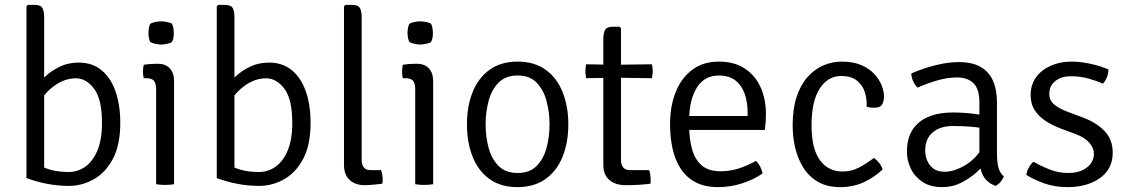

<svg xmlns="http://www.w3.org/2000/svg" viewBox="-20 -755 4624 787"><path d="M161 -25H88.5V-729L94.5 -735H121.5Q146.5 -735 153.8 -722.2Q161 -709.5 161 -684.5ZM473 -251.5Q473 -160.5 442.5 -103.5Q412 -46.5 363.8 -19.8Q315.5 7 262.5 7Q218 7 174.5 -1.2Q131 -9.5 88.5 -25L126.5 -85Q159 -66.5 190.2 -58.2Q221.5 -50 262 -50Q298.5 -50 329.5 -71.8Q360.5 -93.5 379.2 -138Q398 -182.5 398 -251Q398 -348.5 365.8 -391.2Q333.5 -434 291.5 -434Q246 -434 205.2 -405.2Q164.5 -376.5 142.5 -336L131 -402Q143.5 -421 167.8 -443.5Q192 -466 226.2 -482.2Q260.5 -498.5 302.5 -498.5Q358.5 -498.5 396.5 -467Q434.5 -435.5 453.8 -379.8Q473 -324 473 -251.5Z M693.5 0Q686 1.5 676.8 2.2Q667.5 3 657 3Q646 3 636.5 2.2Q627 1.5 620 0V-386Q620 -413.5 611 -424Q602 -434.5 578.5 -434.5H569Q566 -448.5 566 -462Q566 -469 566.8 -475.2Q567.5 -481.5 569 -489.5Q586 -492 598.8 -492.8Q611.5 -493.5 619.5 -493.5H628Q659 -493.5 676.2 -474.5Q693.5 -455.5 693.5 -422ZM588.5 -620Q588.5 -642.5 596 -657.5Q603 -662 616 -664.8Q629 -667.5 640.5 -667.5Q651 -667.5 665 -664.8Q679 -662 685 -657.5Q688.5 -651 690.5 -640.2Q692.5 -629.5 692.5 -620Q692.5 -597.5 685 -583Q679.5 -578.5 665.2 -575.5Q651 -572.5 640.5 -572.5Q629 -572.5 616 -575.5Q603 -578.5 596 -583Q588.5 -597.5 588.5 -620Z M941 -25H868.5V-729L874.5 -735H901.5Q926.5 -735 933.8 -722.2Q941 -709.5 941 -684.5ZM1253 -251.5Q1253 -160.5 1222.5 -103.5Q1192 -46.5 1143.8 -19.8Q1095.5 7 1042.5 7Q998 7 954.5 -1.2Q911 -9.5 868.5 -25L906.5 -85Q939 -66.5 970.2 -58.2Q1001.5 -50 1042 -50Q1078.5 -50 1109.5 -71.8Q1140.5 -93.5 1159.2 -138Q1178 -182.5 1178 -251Q1178 -348.5 1145.8 -391.2Q1113.5 -434 1071.5 -434Q1026 -434 985.2 -405.2Q944.5 -376.5 922.5 -336L911 -402Q923.5 -421 947.8 -443.5Q972 -466 1006.2 -482.2Q1040.5 -498.5 1082.5 -498.5Q1138.5 -498.5 1176.5 -467Q1214.5 -435.5 1233.8 -379.8Q1253 -324 1253 -251.5Z M1542 -57.5Q1548.5 -41 1548.5 -17.5Q1548.5 -13.5 1548.2 -9.5Q1548 -5.5 1547 -2Q1532.5 0 1511.2 2Q1490 4 1474 4Q1436.5 4 1413.2 -17.2Q1390 -38.5 1390 -79V-729L1396 -735H1423Q1448 -735 1455.2 -722.2Q1462.5 -709.5 1462.5 -684.5V-99.5Q1462.5 -78.5 1472 -68Q1481.5 -57.5 1500 -57.5Z M1755.5 0Q1748 1.5 1738.8 2.2Q1729.5 3 1719 3Q1708 3 1698.5 2.2Q1689 1.5 1682 0V-386Q1682 -413.5 1673 -424Q1664 -434.5 1640.5 -434.5H1631Q1628 -448.5 1628 -462Q1628 -469 1628.8 -475.2Q1629.5 -481.5 1631 -489.5Q1648 -492 1660.8 -492.8Q1673.5 -493.5 1681.5 -493.5H1690Q1721 -493.5 1738.2 -474.5Q1755.5 -455.5 1755.5 -422ZM1650.5 -620Q1650.5 -642.5 1658 -657.5Q1665 -662 1678 -664.8Q1691 -667.5 1702.5 -667.5Q1713 -667.5 1727 -664.8Q1741 -662 1747 -657.5Q1750.5 -651 1752.5 -640.2Q1754.5 -629.5 1754.5 -620Q1754.5 -597.5 1747 -583Q1741.5 -578.5 1727.2 -575.5Q1713 -572.5 1702.5 -572.5Q1691 -572.5 1678 -575.5Q1665 -578.5 1658 -583Q1650.5 -597.5 1650.5 -620Z M2309.5 -245.5Q2309.5 -170.5 2286 -112.5Q2262.5 -54.5 2216 -21.2Q2169.5 12 2101 12Q2032 12 1986 -21.5Q1940 -55 1917 -113.2Q1894 -171.5 1894 -245.5Q1894 -319.5 1917.2 -377.5Q1940.5 -435.5 1986.8 -469Q2033 -502.5 2101 -502.5Q2170.5 -502.5 2216.8 -469Q2263 -435.5 2286.2 -377.2Q2309.5 -319 2309.5 -245.5ZM1970.5 -245.5Q1970.5 -195.5 1982.5 -150Q1994.5 -104.5 2023.2 -75.2Q2052 -46 2102 -46Q2151.5 -46 2180 -75.2Q2208.5 -104.5 2220.5 -150Q2232.5 -195.5 2232.5 -245.5Q2232.5 -294.5 2220.5 -340.2Q2208.5 -386 2180 -415.8Q2151.5 -445.5 2102 -445.5Q2052 -445.5 2023.2 -415.8Q1994.5 -386 1982.5 -340.2Q1970.5 -294.5 1970.5 -245.5Z M2453 -595Q2453 -619.5 2460.2 -632.5Q2467.5 -645.5 2492.5 -645.5H2519.5L2525.5 -639V-98.5Q2525.5 -80.5 2534.2 -69Q2543 -57.5 2565 -57.5H2641Q2647 -41 2647 -17.5Q2647 -13.5 2647 -9.5Q2647 -5.5 2646 -2Q2622.5 1 2598 2.5Q2573.5 4 2544.5 4Q2502.5 4 2477.8 -17.2Q2453 -38.5 2453 -79ZM2652 -491.5Q2655.5 -476 2655.5 -463Q2655.5 -448.5 2652 -434.5L2501 -436.5L2382.5 -434.5Q2379.5 -448.5 2379.5 -463Q2379.5 -476 2382.5 -491.5L2500.5 -489.5Z M2771.5 -222.5V-279.5H3044.5V-293.5Q3044.5 -335 3032.8 -369.5Q3021 -404 2995 -424.8Q2969 -445.5 2926.5 -445.5Q2867 -445.5 2836 -395.2Q2805 -345 2805 -263V-239.5Q2805 -185.5 2816.8 -143.2Q2828.5 -101 2856.5 -77Q2884.5 -53 2933.5 -53Q2973.5 -53 3009.8 -65Q3046 -77 3078.5 -95.5Q3089 -86 3096.5 -71Q3104 -56 3105.5 -44Q3071 -19.5 3023 -3.8Q2975 12 2923.5 12Q2867.5 12 2829.5 -8.8Q2791.5 -29.5 2768.8 -65.8Q2746 -102 2736.2 -148.2Q2726.5 -194.5 2726.5 -246Q2726.5 -320 2749.8 -378Q2773 -436 2817.8 -469.2Q2862.5 -502.5 2926.5 -502.5Q2990.5 -502.5 3033.5 -473.8Q3076.5 -445 3098 -396.5Q3119.5 -348 3119.5 -289Q3119.5 -270 3118.5 -255.5Q3117.5 -241 3115 -222.5Z M3532.5 -317Q3534 -346 3525.5 -375.2Q3517 -404.5 3493.5 -424Q3470 -443.5 3428 -443.5Q3373.5 -443.5 3340 -392Q3306.5 -340.5 3306.5 -241.5Q3306.5 -145.5 3340.5 -98.8Q3374.5 -52 3434 -52Q3471 -52 3502.8 -69.2Q3534.5 -86.5 3562 -107.5Q3573 -100.5 3583.8 -87Q3594.5 -73.5 3597.5 -60Q3563 -27.5 3520 -7.8Q3477 12 3424 12Q3370.5 12 3333.2 -9.5Q3296 -31 3273 -67.5Q3250 -104 3239.5 -149Q3229 -194 3229 -241.5Q3229 -309 3245.5 -358.5Q3262 -408 3290.5 -439.8Q3319 -471.5 3355.2 -487Q3391.5 -502.5 3430 -502.5Q3477.5 -502.5 3510.8 -488Q3544 -473.5 3564.2 -451.2Q3584.5 -429 3594 -404.5Q3603.5 -380 3603.5 -360.5Q3603.5 -341 3596 -327.2Q3588.5 -313.5 3564 -313.5Q3556 -313.5 3548.5 -314.2Q3541 -315 3532.5 -317Z M3697.5 -133Q3697.5 -188.5 3721 -224Q3744.5 -259.5 3786.8 -276.8Q3829 -294 3885 -294Q3916 -294 3952 -290.8Q3988 -287.5 4020 -279.5V-226.5Q3990.5 -233.5 3955 -236Q3919.5 -238.5 3886 -238.5Q3833.5 -238.5 3803 -212.2Q3772.5 -186 3772.5 -138.5Q3772.5 -102 3792.8 -76.5Q3813 -51 3852 -51Q3891.5 -51 3937.5 -78.5Q3983.5 -106 4015 -162L4027.5 -94.5Q4010.5 -74 3983.2 -49.2Q3956 -24.5 3920.5 -6.2Q3885 12 3842 12Q3793 12 3761 -9.5Q3729 -31 3713.2 -64.2Q3697.5 -97.5 3697.5 -133ZM4094.5 -31.5Q4091 -21 4081.5 -9.8Q4072 1.5 4061 7Q4036 -2 4021.8 -18Q4007.5 -34 4001.2 -55.8Q3995 -77.5 3994.5 -103.5V-335.5Q3994.5 -391 3970 -414.2Q3945.5 -437.5 3904 -437.5Q3863.5 -437.5 3822.2 -425.5Q3781 -413.5 3741 -396Q3731 -404.5 3723.2 -421.5Q3715.5 -438.5 3715.5 -454Q3740.5 -465 3772.8 -475.8Q3805 -486.5 3840.8 -493.5Q3876.5 -500.5 3911.5 -500.5Q3963.5 -500.5 3998 -481.5Q4032.5 -462.5 4049.5 -425.5Q4066.5 -388.5 4066.5 -334.5V-128.5Q4066.5 -97 4071.2 -73Q4076 -49 4094.5 -31.5Z M4187 -38Q4188 -51 4196.5 -67Q4205 -83 4216 -92Q4246.5 -74.5 4283 -60.2Q4319.5 -46 4357.5 -46Q4405.5 -46 4434.2 -67.8Q4463 -89.5 4464 -123.5Q4464 -148.5 4445 -170Q4426 -191.5 4391.5 -204.5L4332 -226.5Q4298 -239 4269 -257.2Q4240 -275.5 4222.2 -302Q4204.5 -328.5 4204.5 -365Q4204.5 -408 4227.2 -438.8Q4250 -469.5 4288 -486Q4326 -502.5 4372 -502.5Q4409 -502.5 4451.2 -493.2Q4493.5 -484 4523.5 -470Q4523.5 -460 4520.8 -449.5Q4518 -439 4513 -429.2Q4508 -419.5 4500.5 -412Q4477 -423 4442.5 -432.8Q4408 -442.5 4370 -442.5Q4330.5 -442.5 4305.8 -423Q4281 -403.5 4281 -370Q4281 -344.5 4299.8 -327.8Q4318.5 -311 4355.5 -297L4417 -274Q4473 -253.5 4507 -218.5Q4541 -183.5 4541 -129Q4541 -62.5 4488.8 -25.2Q4436.5 12 4356 12Q4303.5 12 4260.8 -3.2Q4218 -18.5 4187 -38Z"/></svg>

Font: Signika Light
Style: Regular
Weight: 300
Designer: Anna Giedry
Foundry: Anna Giedry
Version: Version 2.000